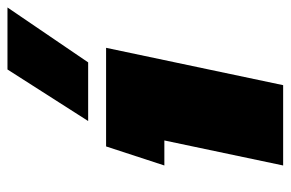

<svg xmlns="http://www.w3.org/2000/svg" viewBox="-152 -626 778 514"><g transform="rotate(-90 237.0 -369.0)"><path d="M170 -522 308 -738H474L327 -522ZM51 0 118 -318H51L102 -474H366L266 0Z"/></g></svg>

Font: Kanit ExtraBold
Style: Italic
Weight: 800
Italic angle: -12°
Designer: Katatrad Team
Foundry: CadsonDemak
Version: Version 2.000; ttfautohint (v1.8.3)